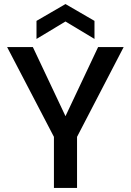

<svg xmlns="http://www.w3.org/2000/svg" viewBox="-20 -927 645 947"><path d="M15 -695 246 -252V0H360V-252L590 -695H464L303 -354L142 -695ZM160 -824V-735L303 -821L446 -735V-824L303 -907Z"/></svg>

Font: Poppins Medium
Style: Regular
Weight: 500
Designer: Ninad Kale (Devanagari), Jonny Pinhorn (Latin)
Foundry: Indian Type Foundry
Version: 4.004